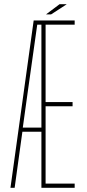

<svg xmlns="http://www.w3.org/2000/svg" viewBox="-20 -898 417 918"><path d="M337 -780H198V-410H327V-390H198V-20H337V0H178V-268H87L50 0H30L141 -800H337ZM89 -288H178V-780H158L113 -461ZM201 -829V-830L265 -878H298V-877L224 -829Z"/></svg>

Font: Big Shoulders Display Thin
Style: Regular
Weight: 100
Designer: Patric King
Foundry: XO Type Co
Version: Version 1.000; ttfautohint (v1.8.2)